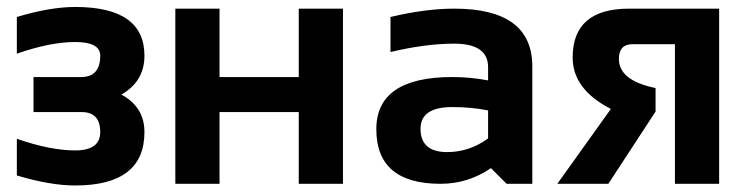

<svg xmlns="http://www.w3.org/2000/svg" viewBox="-20 -538 2186 562"><path d="M29.3 -488.3Q127 -517.6 200.2 -517.6Q402.8 -517.6 402.8 -375Q402.8 -299.8 335.4 -261.2Q402.8 -224.6 402.8 -151.4Q402.8 4.9 200.2 4.9Q127 4.9 29.3 -24.4V-131.8Q127 -97.7 200.2 -97.7Q273.4 -97.7 273.4 -151.4Q273.4 -210 218.8 -210H78.1V-312.5H217.3Q273.4 -312.5 273.4 -375Q273.4 -415 200.2 -415Q127 -415 29.3 -380.9Z M493.2 0V-512.7H622.6V-312.5H854.5V-512.7H983.9V0H854.5V-210H622.6V0Z M1081.5 -159.7Q1081.5 -312.5 1304.2 -312.5Q1356.4 -312.5 1408.7 -302.7V-341.3Q1408.7 -410.2 1309.6 -410.2Q1225.6 -410.2 1123 -385.7V-488.3Q1225.6 -512.7 1309.6 -512.7Q1538.1 -512.7 1538.1 -343.8V0H1462.9L1417 -45.9Q1350.1 0 1269.5 0Q1081.5 0 1081.5 -159.7ZM1304.2 -224.6Q1210.9 -224.6 1210.9 -161.1Q1210.9 -92.8 1289.1 -92.8Q1353.5 -92.8 1408.7 -132.8V-214.8Q1359.9 -224.6 1304.2 -224.6Z M1955.6 0V-408.7H1832Q1791.5 -408.7 1791.5 -365.7Q1791.5 -302.2 1898.9 -280.3V-211.4L1760.7 0H1611.3L1768.1 -219.2Q1656.2 -276.4 1656.2 -369.6Q1656.2 -512.7 1821.3 -512.7H2085V0Z"/></svg>

Font: SansationBold
Style: Bold
Weight: 700
Designer: Bernd Montag
Version: Version 1.301